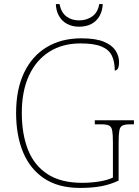

<svg xmlns="http://www.w3.org/2000/svg" viewBox="-20 -912 684 942"><path d="M373 10Q267 10 197.5 -36Q128 -82 93.5 -164.5Q59 -247 59 -358Q59 -473 98 -555Q137 -637 209 -680.5Q281 -724 379 -724Q449 -724 489 -707.5Q529 -691 546.5 -664.5Q564 -638 564 -608Q564 -586 558.5 -576Q553 -566 543 -566Q543 -610 528.5 -639.5Q514 -669 477.5 -684Q441 -699 375 -699Q287 -699 222.5 -658.5Q158 -618 122.5 -542Q87 -466 87 -358Q87 -254 117.5 -177Q148 -100 213.5 -57.5Q279 -15 383 -15Q425 -15 466.5 -21.5Q508 -28 534 -41V-214Q534 -253 530.5 -271.5Q527 -290 515 -296Q503 -302 478 -302H445V-322H637V-302H618Q593 -302 581 -296Q569 -290 565.5 -271.5Q562 -253 562 -214V-26Q522 -7 477.5 1.5Q433 10 373 10ZM368 -781Q334 -781 308.5 -795Q283 -809 269 -834.5Q255 -860 254 -892H272Q280 -851 305.5 -831.5Q331 -812 368 -812Q405 -812 432.5 -831.5Q460 -851 467 -892H484Q483 -860 469 -834.5Q455 -809 429.5 -795Q404 -781 368 -781Z"/></svg>

Font: Noto Serif Bengali Thin
Style: Regular
Weight: 250
Version: Version 2.003